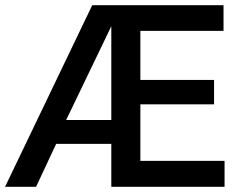

<svg xmlns="http://www.w3.org/2000/svg" viewBox="-42 -720 952 740"><path d="M-22.5 0 313.5 -700H819.5V-601H499V-412H783V-318H499V-100H823.5V0H387V-165.5H174.5L97 0ZM213 -257.5H387V-619Z"/></svg>

Font: Geologica Thin Roman
Style: Regular
Weight: 400
Version: Version 1.010;gftools[0.9.28]